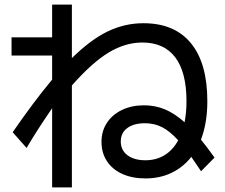

<svg xmlns="http://www.w3.org/2000/svg" viewBox="-20 -772 978 836"><path d="M421.9 -154.3Q421.9 -200.7 445.3 -236.8Q468.8 -272.9 511 -293.2Q553.2 -313.5 607.4 -313.5Q655.3 -313.5 697.8 -295.9Q740.2 -278.3 783.7 -239.7Q792 -282.2 792 -331.1Q792 -457.5 743.2 -522.2Q694.3 -586.9 599.6 -586.9Q525.9 -586.9 453.9 -543.7Q381.8 -500.5 293 -399.9V43.9H207V-300.8Q143.1 -208 95.7 -127.9L35.2 -196.3Q127.4 -330.1 207 -425.3V-530.3H30.3V-609.4H207V-752H293V-519Q375 -599.6 449.2 -635.3Q523.4 -670.9 604.5 -670.9Q740.2 -670.9 811.5 -583.7Q882.8 -496.6 882.8 -331.1Q882.8 -236.8 855 -164.1Q882.3 -130.4 914.1 -85.9L855.5 -26.4Q830.6 -64 813 -88.9Q777.3 -43.5 726.6 -19.3Q675.8 4.9 613.3 4.9Q556.2 4.9 512.7 -14.6Q469.2 -34.2 445.6 -70.3Q421.9 -106.4 421.9 -154.3ZM613.3 -74.2Q660.2 -74.2 696.5 -96.4Q732.9 -118.7 755.9 -161.1Q718.8 -201.7 685.1 -218.5Q651.4 -235.4 611.3 -235.4Q562.5 -235.4 534.2 -214.4Q505.9 -193.4 505.9 -156.2Q505.9 -118.2 534.9 -96.2Q564 -74.2 613.3 -74.2Z"/></svg>

Font: Pretendard JP Medium
Style: Regular
Weight: 500
Designer: Base glyphs from Inter by Rasmus Andersson; Hangeul glyphs from Noto Sans CJK(Source Han Sans) by Jang Soo-young and Kan
Foundry: Kil Hyung-jin
Version: Version 1.309